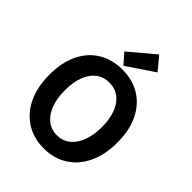

<svg xmlns="http://www.w3.org/2000/svg" viewBox="-276 -1157 1322 1322"><g transform="rotate(45 385.0 -496.0)"><path d="M385.1 13.8Q287.4 13.8 212.7 -32.8Q138 -79.4 96.1 -166.4Q54.2 -253.3 54.2 -373.6Q54.2 -494 96.1 -579.1Q138 -664.2 212.7 -709Q287.4 -753.8 385.1 -753.8Q483.6 -753.8 557.9 -708.6Q632.2 -663.4 674.1 -578.7Q716 -494 716 -373.6Q716 -253.3 674.1 -166.4Q632.2 -79.4 557.9 -32.8Q483.6 13.8 385.1 13.8ZM385.1 -114Q440.2 -114 480.6 -146Q520.9 -178 543.2 -236.3Q565.4 -294.5 565.4 -373.6Q565.4 -452.6 543.2 -509.5Q520.9 -566.4 480.6 -596.6Q440.2 -626.8 385.1 -626.8Q330.1 -626.8 289.7 -596.6Q249.2 -566.4 227.4 -509.5Q205.5 -452.6 205.5 -373.6Q205.5 -294.5 227.4 -236.3Q249.2 -178 289.7 -146Q330.1 -114 385.1 -114ZM371.2 -777.1 306.1 -850.7 490.9 -1006.3 569.7 -910.2Z"/></g></svg>

Font: Shanggu Sans SC VF
Style: Regular
Weight: 250
Designer: GuiWonder
Version: Version 1.021